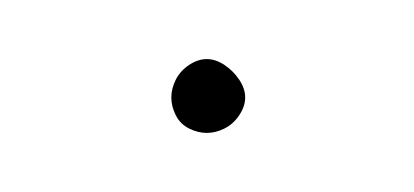

<svg xmlns="http://www.w3.org/2000/svg" viewBox="-20 -173 140 65"><path d="M38 -140Q38 -137 39.5 -134Q41 -131 44 -129.5Q47 -128 50 -128Q53 -128 56 -129.5Q59 -131 61 -134Q63 -137 63 -140Q63 -143 61 -146Q59 -149 56 -151Q53 -153 50 -153Q47 -153 44 -151Q41 -149 39.5 -146Q38 -143 38 -140Z"/></svg>

Font: Linefont Thin
Style: Regular
Weight: 100
Monospace: yes
Version: Version 3.002;gftools[0.9.33]